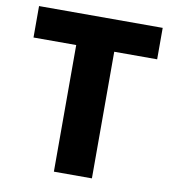

<svg xmlns="http://www.w3.org/2000/svg" viewBox="-83 -817 806 890"><g transform="rotate(10 320.0 -372.0)"><path d="M29 -744H611V-596H409V0H230V-596H29Z"/></g></svg>

Font: Kinto Sans Black
Style: Regular
Weight: 900
Designer: Authors: Ryoko NISHIZUKA  (kana & ideographs); Paul D. Hunt (Latin, Greek & Cyrillic); Wenlong ZHANG  (bopomofo); Sandol
Foundry: Adobe Systems Incorporated, ookami Inc.
Version: Version 0.001